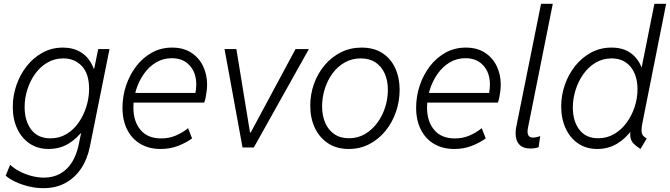

<svg xmlns="http://www.w3.org/2000/svg" viewBox="-20 -772 3507 1005"><path d="M207.5 212.9Q168.5 212.9 130.1 203.6Q91.8 194.3 60.3 179.4Q28.8 164.6 9.8 147.5L33.2 90.3Q50.8 107.9 79.3 123.3Q107.9 138.7 142.1 148.2Q176.3 157.7 210 157.7Q258.3 157.7 294.9 137.2Q331.5 116.7 355.7 78.9Q379.9 41 390.6 -9.3L404.3 -74.2H389.2L415.5 -124L466.8 -373L455.1 -412.6H473.1L494.1 -515.1H553.2L450.7 -5.4Q437 62 403.8 111.1Q370.6 160.2 321 186.5Q271.5 212.9 207.5 212.9ZM234.4 7.8Q177.7 7.8 135.7 -20.3Q93.8 -48.3 70.3 -97.9Q46.9 -147.5 46.9 -211.9Q46.9 -271.5 66.2 -326.9Q85.4 -382.3 120.4 -426.5Q155.3 -470.7 203.4 -496.8Q251.5 -522.9 309.1 -522.9Q363.3 -522.9 402.8 -498.8Q442.4 -474.6 463.9 -428.5Q485.4 -382.3 485.4 -315.4Q485.4 -256.3 468 -198.7Q450.7 -141.1 417.7 -94.5Q384.8 -47.9 338.6 -20Q292.5 7.8 234.4 7.8ZM244.1 -47.9Q290.5 -47.9 328.1 -70.3Q365.7 -92.8 391.8 -130.6Q418 -168.5 432.1 -214.1Q446.3 -259.8 446.3 -306.6Q446.3 -386.2 408.4 -426.3Q370.6 -466.3 311.5 -466.3Q265.6 -466.3 228.3 -444.6Q190.9 -422.9 164.3 -386Q137.7 -349.1 123.3 -303.7Q108.9 -258.3 108.9 -211.4Q108.9 -139.2 143.6 -93.5Q178.2 -47.9 244.1 -47.9Z M820.8 7.8Q760.3 7.8 715.3 -18.6Q670.4 -44.9 645.8 -93.5Q621.1 -142.1 621.1 -208Q621.1 -268.1 639.9 -324.2Q658.7 -380.4 693.1 -425.3Q727.5 -470.2 775.1 -496.6Q822.8 -522.9 880.9 -522.9Q939.5 -522.9 980.5 -496.6Q1021.5 -470.2 1042.7 -426.3Q1064 -382.3 1064 -329.6Q1064 -313.5 1061.8 -295.4Q1059.6 -277.3 1056.4 -261.2Q1053.2 -245.1 1048.8 -234.9H665.5L674.8 -285.6H1002.9Q1005.4 -297.4 1006.3 -308.6Q1007.3 -319.8 1007.3 -330.1Q1007.3 -391.1 972.9 -429.2Q938.5 -467.3 879.4 -467.3Q833.5 -467.3 796.6 -445.1Q759.8 -422.9 733.4 -385.5Q707 -348.1 692.6 -302.2Q678.2 -256.3 678.2 -209.5Q678.2 -136.2 715.8 -91.8Q753.4 -47.4 823.7 -47.4Q864.7 -47.4 899.9 -62.3Q935.1 -77.1 964.4 -101.1L985.4 -47.4Q954.1 -24.9 912.4 -8.5Q870.6 7.8 820.8 7.8Z M1249.5 0 1155.3 -515.1H1217.3L1288.6 -78.6H1292.5L1526.9 -515.1H1596.7L1308.6 0Z M1805.7 7.8Q1742.2 7.8 1697 -22Q1651.9 -51.8 1627.9 -103Q1604 -154.3 1604 -218.3Q1604 -278.3 1623.5 -333Q1643.1 -387.7 1679 -430.4Q1714.8 -473.1 1764.2 -498Q1813.5 -522.9 1872.6 -522.9Q1937 -522.9 1981.4 -494.1Q2025.9 -465.3 2048.8 -415.3Q2071.8 -365.2 2071.8 -301.8Q2071.8 -241.7 2052.5 -186Q2033.2 -130.4 1997.8 -86.9Q1962.4 -43.5 1913.6 -17.8Q1864.7 7.8 1805.7 7.8ZM1806.6 -48.3Q1852.5 -48.3 1889.9 -70.1Q1927.2 -91.8 1954.3 -128.2Q1981.4 -164.6 1995.8 -209.7Q2010.3 -254.9 2010.3 -301.8Q2010.3 -350.1 1993.7 -387.2Q1977.1 -424.3 1945.6 -445.3Q1914.1 -466.3 1868.7 -466.3Q1822.3 -466.3 1784.7 -445.1Q1747.1 -423.8 1720.7 -387.9Q1694.3 -352.1 1680.2 -307.4Q1666 -262.7 1666 -215.3Q1666 -167.5 1682.1 -129.6Q1698.2 -91.8 1729.7 -70.1Q1761.2 -48.3 1806.6 -48.3Z M2357.9 7.8Q2297.4 7.8 2252.4 -18.6Q2207.5 -44.9 2182.9 -93.5Q2158.2 -142.1 2158.2 -208Q2158.2 -268.1 2177 -324.2Q2195.8 -380.4 2230.2 -425.3Q2264.6 -470.2 2312.3 -496.6Q2359.9 -522.9 2418 -522.9Q2476.6 -522.9 2517.6 -496.6Q2558.6 -470.2 2579.8 -426.3Q2601.1 -382.3 2601.1 -329.6Q2601.1 -313.5 2598.9 -295.4Q2596.7 -277.3 2593.5 -261.2Q2590.3 -245.1 2585.9 -234.9H2202.6L2211.9 -285.6H2540Q2542.5 -297.4 2543.5 -308.6Q2544.4 -319.8 2544.4 -330.1Q2544.4 -391.1 2510 -429.2Q2475.6 -467.3 2416.5 -467.3Q2370.6 -467.3 2333.7 -445.1Q2296.9 -422.9 2270.5 -385.5Q2244.1 -348.1 2229.7 -302.2Q2215.3 -256.3 2215.3 -209.5Q2215.3 -136.2 2252.9 -91.8Q2290.5 -47.4 2360.8 -47.4Q2401.9 -47.4 2437 -62.3Q2472.2 -77.1 2501.5 -101.1L2522.5 -47.4Q2491.2 -24.9 2449.5 -8.5Q2407.7 7.8 2357.9 7.8Z M2755.9 5.4Q2722.7 5.4 2704.3 -9.8Q2686 -24.9 2681.2 -50.5Q2676.3 -76.2 2682.1 -106.9L2812 -752H2873.5L2743.7 -103.5Q2733.4 -51.8 2769.5 -51.8Q2779.3 -51.8 2790.5 -54.4Q2801.8 -57.1 2807.6 -60.1L2799.3 -1.5Q2790.5 2 2778.8 3.7Q2767.1 5.4 2755.9 5.4Z M3332.5 7.8Q3311 -5.9 3297.9 -18.8Q3284.7 -31.7 3280.5 -50.3Q3276.4 -68.8 3281.7 -99.1L3294.9 -81.1H3262.7L3292 -127.9L3339.8 -368.2L3328.6 -417.5H3338.4L3405.3 -752H3466.8L3343.3 -131.8Q3336.9 -101.6 3338.6 -81.1Q3340.3 -60.5 3365.2 -46.9ZM3106.4 7.8Q3048.8 7.8 3006.3 -21Q2963.9 -49.8 2940.7 -100.3Q2917.5 -150.9 2917.5 -214.8Q2917.5 -273.4 2936.8 -328.6Q2956.1 -383.8 2991.2 -427.5Q3026.4 -471.2 3074.5 -497.1Q3122.6 -522.9 3180.7 -522.9Q3240.2 -522.9 3279.1 -495.8Q3317.9 -468.8 3337.4 -421.4Q3356.9 -374 3356.9 -314Q3356.9 -255.4 3339.4 -198.2Q3321.8 -141.1 3289.1 -94.5Q3256.3 -47.9 3210.2 -20Q3164.1 7.8 3106.4 7.8ZM3111.3 -48.3Q3157.2 -48.3 3195.1 -70.6Q3232.9 -92.8 3260 -129.9Q3287.1 -167 3302 -212.4Q3316.9 -257.8 3316.9 -304.7Q3316.9 -377.4 3281 -421.9Q3245.1 -466.3 3181.2 -466.3Q3135.3 -466.3 3097.9 -444.1Q3060.5 -421.9 3033.9 -384.5Q3007.3 -347.2 2992.9 -301.5Q2978.5 -255.9 2978.5 -209Q2978.5 -137.7 3012.7 -93Q3046.9 -48.3 3111.3 -48.3Z"/></svg>

Font: Reddit Sans Light
Style: Italic
Weight: 300
Italic angle: -11.25°
Designer: Stephen Hutchings
Version: Version 1.013